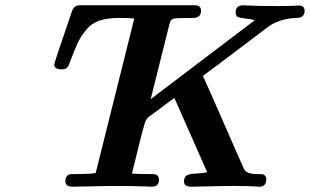

<svg xmlns="http://www.w3.org/2000/svg" viewBox="-20 -706 1172 726"><path d="M185.1 -462.9Q185.1 -467.8 252 -663.1Q259.8 -686 280.8 -686H716.8Q739.7 -686 740.2 -666Q740.2 -639.2 711.9 -638.2H698.2Q644 -638.2 634.5 -635Q625 -631.8 621.1 -616.2L549.8 -331.1L943.8 -629.9Q928.7 -633.8 907.5 -636Q886.2 -638.2 878.7 -642.1Q871.1 -646 871.1 -659.2Q871.1 -686 899.9 -686Q903.8 -686 918.5 -685.1Q933.1 -684.1 962.2 -683.6Q991.2 -683.1 1029.8 -683.1Q1065.9 -683.1 1086.9 -684.1Q1107.9 -685.1 1108.9 -685.1Q1131.8 -685.1 1131.8 -666Q1131.8 -638.2 1102.1 -638.2Q1068.8 -637.2 1044.4 -629.2Q1020 -621.1 1008.1 -614Q996.1 -606.9 973.1 -588.9Q760.3 -427.7 747.1 -418.9Q765.1 -380.9 830.1 -231.9Q895 -83 902.8 -66.9Q911.6 -47.9 951.2 -47.9H953.1Q965.3 -47.9 971.2 -47.4Q977.1 -46.9 981.9 -42Q986.8 -37.1 986.8 -27.8Q986.8 0 960 0Q957 0 945.1 -1Q933.1 -2 913.1 -2.4Q893.1 -2.9 870.1 -2.9H844.2L703.1 0Q676.3 0 675.8 -19Q675.8 -37.1 686.3 -43Q696.8 -48.8 722.4 -49.8Q748 -50.8 763.2 -55.2L639.2 -335.9L546.9 -267.1Q545.9 -266.1 543 -264.2Q533.2 -257.3 527.6 -241.2Q522 -225.1 501 -139.2Q487.8 -85.9 479 -49.8Q498 -47.9 537.1 -47.9H556.2Q581.1 -47.9 581.1 -26.9Q581.1 0 554.2 0Q550.3 0 530.8 -1Q511.2 -2 476.1 -2.4Q440.9 -2.9 400.9 -2.9Q386.7 -2.9 254.9 0Q227.1 0 227.1 -21Q227.1 -47.9 254.9 -47.9H272Q322.8 -47.9 341.8 -51.8L487.8 -636.2Q464.8 -638.2 430.2 -638.2Q386.2 -638.2 356.2 -628.2Q326.2 -618.2 305.7 -593Q285.2 -567.9 273.7 -543.5Q262.2 -519 245.1 -473.1Q239.3 -455.1 233.2 -449.5Q227.1 -443.8 211.9 -443.8Q185.1 -443.8 185.1 -462.9Z"/></svg>

Font: CMU Serif
Style: BoldItalic
Weight: 700
Italic angle: -14.04°
Version: Version 0.7.0